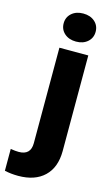

<svg xmlns="http://www.w3.org/2000/svg" viewBox="-200 -795 613 1059"><g transform="rotate(15 106.5 -266.0)"><path d="M223.1 -528.3V18.1Q222.7 111.8 169.4 162.6Q116.2 213.4 21 213.4Q-20 213.4 -56.6 205.1V80.6Q-28.3 85 -10.3 85Q58.1 85 58.1 17.1V-528.3ZM45.9 -664.6Q45.9 -699.7 71.3 -722.2Q96.7 -744.6 137.2 -744.6Q177.7 -744.6 203.1 -722.2Q228.5 -699.7 228.5 -664.6Q228.5 -629.4 203.1 -606.9Q177.7 -584.5 137.2 -584.5Q96.7 -584.5 71.3 -606.9Q45.9 -629.4 45.9 -664.6Z"/></g></svg>

Font: Roboto
Style: Regular
Weight: 900
Designer: Google
Version: Version 2.001171; 2014